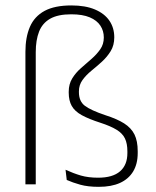

<svg xmlns="http://www.w3.org/2000/svg" viewBox="-20 -696 588 725"><path d="M76 -500.5Q76 -555.5 93 -594.8Q110 -634 148.2 -654.8Q186.5 -675.5 249.5 -675.5Q302.5 -675.5 338.5 -660.2Q374.5 -645 393 -618Q411.5 -591 411.5 -555Q411.5 -525 398 -503Q384.5 -481 364.8 -463Q345 -445 325 -428.8Q305 -412.5 291.5 -393.8Q278 -375 278 -351V-348Q278 -313.5 300.5 -296.5Q323 -279.5 378 -261Q422 -247 448.8 -230Q475.5 -213 487.8 -188.2Q500 -163.5 500 -125V-118Q500 -77 482.8 -48.5Q465.5 -20 433 -5.2Q400.5 9.5 353 9.5Q312 9.5 283.2 1.5Q254.5 -6.5 232 -16.5L227.5 -55Q257 -41.5 285.2 -33.2Q313.5 -25 350.5 -25Q405.5 -25 433.2 -49Q461 -73 461 -118V-124.5Q461 -154 451.8 -173.2Q442.5 -192.5 420 -206.2Q397.5 -220 359 -232.5Q315.5 -246.5 289 -261Q262.5 -275.5 251 -295.8Q239.5 -316 239.5 -346.5V-349.5Q239.5 -378.5 252.8 -400Q266 -421.5 286 -439Q306 -456.5 325.5 -473.5Q345 -490.5 358.5 -509.8Q372 -529 372 -554.5Q372 -579.5 359 -599.2Q346 -619 319 -630.5Q292 -642 249 -642Q198.5 -642 169.2 -625.2Q140 -608.5 127.5 -576.5Q115 -544.5 115 -499V0H76Z"/></svg>

Font: Anek Bangla ExtraLight
Style: Regular
Weight: 250
Designer: Sulekha Rajkumar (Bangla), Yesha Goshar (Latin)
Foundry: Ek Type
Version: Version 1.003